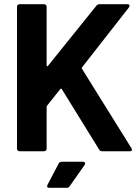

<svg xmlns="http://www.w3.org/2000/svg" viewBox="-20 -720 666 914"><path d="M61 -12V-688Q61 -693 64.5 -696.5Q68 -700 73 -700H190Q195 -700 198.5 -696.5Q202 -693 202 -688V-408Q202 -405 204 -404.5Q206 -404 208 -406L439 -693Q445 -700 454 -700H586Q594 -700 596 -695.5Q598 -691 594 -685L371 -400Q368 -396 370 -393L606 -14Q608 -8 608 -7Q608 0 598 0H466Q456 0 452 -8L274 -296Q273 -298 271 -298Q269 -298 267 -296L204 -217Q202 -213 202 -211V-12Q202 -7 198.5 -3.5Q195 0 190 0H73Q68 0 64.5 -3.5Q61 -7 61 -12ZM206 160 259 59Q263 50 274 50H375Q382 50 384.5 54.5Q387 59 383 65L312 166Q307 174 298 174H214Q207 174 205 170Q203 166 206 160Z"/></svg>

Font: UMi
Style: Bold
Weight: 700
Designer: Peter Middis
Foundry: We Are UMi
Version: Version 1.0